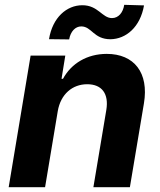

<svg xmlns="http://www.w3.org/2000/svg" viewBox="-20 -776 662 796"><path d="M219.5 -315.3C231.5 -385.7 280.2 -426.8 341.6 -426.8C402.7 -426.8 431.8 -387.1 420.8 -320.3L367.2 0H518.5L576.7 -347.3C598 -474.8 535.9 -552.6 422.6 -552.6C341.3 -552.6 275.6 -513.1 241.1 -449.2H235.1L250.7 -545.5H106.9L16 0H166.9ZM183.2 -613.6 266.7 -612.6C272.4 -645.6 292.3 -666.5 316.8 -666.5C360.4 -666.5 367.9 -613.3 438.2 -613.3C502.8 -614.3 561.4 -663.7 577.1 -753.6L495 -756C490.1 -723.7 471.2 -701 444.2 -701C403.4 -701 387.1 -754.3 321.4 -754.3C256.7 -754.3 197.8 -703.8 183.2 -613.6Z"/></svg>

Font: Magic Ui Pro
Style: Bold Italic
Weight: 700
Italic angle: -9.39999°
Designer: Stefan Endress, Andreas Faust
Version: Version 1.000;FEAKit 1.0